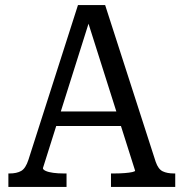

<svg xmlns="http://www.w3.org/2000/svg" viewBox="-20 -736 723 756"><path d="M192 -297H465L474 -240H180ZM317 -679 334 -660 149 -74Q149 -68 160 -63Q171 -58 189.5 -55.5Q208 -53 230 -53H242V0H13V-53H18Q46 -53 63.5 -63Q81 -73 92 -107L287 -716H394L593 -99Q603 -70 620.5 -61.5Q638 -53 665 -53H670V0H417V-53H430Q452 -53 471 -54.5Q490 -56 501 -58.5Q512 -61 512 -64Z"/></svg>

Font: Roboto Serif 20pt SemiCondensed
Style: Regular
Weight: 400
Width: 4
Version: Version 1.008